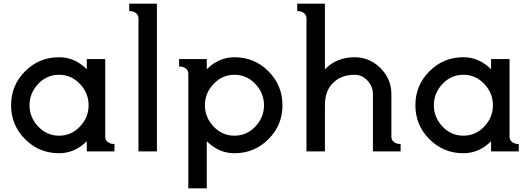

<svg xmlns="http://www.w3.org/2000/svg" viewBox="-20 -820 2870 1040"><path d="M187 -365.5Q140 -316 140 -250Q140 -184 187 -134.5Q234 -85 300 -85Q366 -85 413 -134.5Q460 -184 460 -250Q460 -316 413 -365.5Q366 -415 300 -415Q234 -415 187 -365.5ZM600 -40V0H450V-55Q385 10 300 10Q192 10 116 -66Q40 -142 40 -250Q40 -358 116 -434Q192 -510 300 -510Q385 -510 450 -445V-500H550V-80Q550 -62 562.5 -52Q575 -42 588 -41Z M680 -760V-800H830V0H730V-720Q730 -738 717.5 -748Q705 -758 692 -759Z M1137 -365.5Q1090 -316 1090 -250Q1090 -184 1137 -134.5Q1184 -85 1250 -85Q1316 -85 1363 -134.5Q1410 -184 1410 -250Q1410 -316 1363 -365.5Q1316 -415 1250 -415Q1184 -415 1137 -365.5ZM950 -500H1100V-445Q1165 -510 1250 -510Q1358 -510 1434 -434Q1510 -358 1510 -250Q1510 -142 1434 -66Q1358 10 1250 10Q1165 10 1100 -55V200H1000V-420Q1000 -438 987.5 -448Q975 -458 962 -459L950 -460Z M1740 -800V-445Q1805 -510 1900 -510Q1982 -510 2041 -451Q2100 -392 2100 -310V-80Q2100 -62 2112.5 -52Q2125 -42 2138 -41L2150 -40V0H2000V-310Q2000 -352 1970.5 -383.5Q1941 -415 1900 -415Q1830 -415 1785 -372Q1740 -329 1740 -250V0H1640V-720Q1640 -738 1627.5 -748Q1615 -758 1602 -759L1590 -760V-800Z M2377 -365.5Q2330 -316 2330 -250Q2330 -184 2377 -134.5Q2424 -85 2490 -85Q2556 -85 2603 -134.5Q2650 -184 2650 -250Q2650 -316 2603 -365.5Q2556 -415 2490 -415Q2424 -415 2377 -365.5ZM2790 -40V0H2640V-55Q2575 10 2490 10Q2382 10 2306 -66Q2230 -142 2230 -250Q2230 -358 2306 -434Q2382 -510 2490 -510Q2575 -510 2640 -445V-500H2740V-80Q2740 -62 2752.5 -52Q2765 -42 2778 -41Z"/></svg>

Font: Laverick
Style: Regular
Weight: 400
Designer: Daniel Pimley
Foundry: Daniel Pimley
Version: Version 1.000;PS 001.001;hotconv 1.0.56